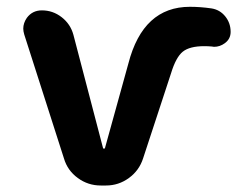

<svg xmlns="http://www.w3.org/2000/svg" viewBox="-20 -577 731 576"><path d="M671.9 -481.4Q671.9 -460 654.3 -447.3Q639.6 -436.5 622.1 -436.5Q619.1 -436.5 615.2 -437.5Q604.5 -438.5 592.8 -438.5Q548.8 -438.5 528.3 -421.9Q507.8 -405.3 493.2 -357.4L409.2 -101.6Q397.5 -65.4 366.7 -43Q335.9 -20.5 297.9 -20.5H282.2Q244.1 -20.5 213.4 -43Q182.6 -65.4 171.9 -101.6L52.7 -473.6Q49.8 -483.4 49.8 -491.2Q49.8 -507.8 60.5 -523.4Q77.1 -545.9 105.5 -545.9Q138.7 -545.9 165 -525.4Q191.4 -504.9 200.2 -472.7L289.1 -132.8Q290 -130.9 292 -130.9Q293.9 -130.9 294.9 -132.8L365.2 -386.7Q409.2 -556.6 549.8 -556.6Q581.1 -556.6 614.3 -551.8Q639.6 -547.9 655.8 -527.8Q671.9 -507.8 671.9 -481.4Z"/></svg>

Font: Gen Jyuu GothicX Bold
Style: Bold
Weight: 700
Designer: Ryoko NISHIZUKA (kana &amp; ideographs); Paul D. Hunt (Latin, Greek &amp; Cyrillic); Wenlong ZHANG (bopomofo); Sandoll C
Version: Version 1.058.20140828